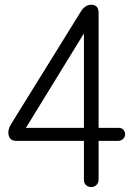

<svg xmlns="http://www.w3.org/2000/svg" viewBox="-20 -754 540 792"><path d="M326.2 -616.2V-226.6H86.9ZM314.5 -708 26.4 -243.2Q10.7 -218.8 15.6 -196.3Q21.5 -172.9 46.9 -172.9H326.2V-12.7Q326.2 2 335 9.8Q343.8 17.6 356.4 17.6Q368.2 17.6 377 9.8Q386.7 1 386.7 -12.7V-172.9H466.8Q480.5 -172.9 488.3 -181.6Q496.1 -189.5 496.1 -200.2Q496.1 -210.9 489.3 -218.8Q481.4 -226.6 469.7 -226.6H386.7V-701.2Q386.7 -732.4 359.4 -734.4Q332 -735.4 314.5 -708Z"/></svg>

Font: GulimChe
Style: Regular
Weight: 400
Monospace: yes
Version: Version 2.21